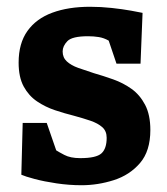

<svg xmlns="http://www.w3.org/2000/svg" viewBox="-20 -531 494 567"><path d="M221 16Q184 16 147 10.5Q110 5 82 -2.5Q54 -10 43 -15L47 -168H118L146 -87Q152 -83 170 -73.5Q188 -64 217 -64Q264 -64 279.5 -78Q295 -92 295 -124Q295 -144 282 -155.5Q269 -167 247 -174.5Q225 -182 199 -189Q171 -196 142.5 -205.5Q114 -215 89.5 -231.5Q65 -248 50 -275.5Q35 -303 35 -346Q35 -403 61 -439.5Q87 -476 134.5 -493.5Q182 -511 246 -511Q278 -511 310 -507.5Q342 -504 367 -499.5Q392 -495 401 -493L395 -343H324L301 -411Q287 -419 272 -421.5Q257 -424 240 -424Q193 -424 179 -409.5Q165 -395 165 -379Q165 -361 177.5 -349.5Q190 -338 211 -330.5Q232 -323 257 -315Q285 -307 314.5 -296.5Q344 -286 368.5 -268.5Q393 -251 408.5 -221.5Q424 -192 424 -147Q424 -85 393.5 -49.5Q363 -14 316 1Q269 16 221 16Z"/></svg>

Font: Faustina Light ExtraBold
Style: Regular
Weight: 800
Version: Version 1.200